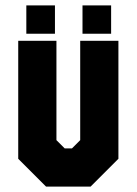

<svg xmlns="http://www.w3.org/2000/svg" viewBox="-20 -691 506 711"><path d="M150.5 0 47.5 -103V-540H189V-172L219.5 -141.5H246.5L277 -172V-540H418.5V-103L315.5 0ZM285.5 -566V-671H391.5V-566ZM77.5 -566V-671H183.5V-566Z"/></svg>

Font: Tourney Condensed Black
Style: Regular
Weight: 900
Width: 3
Designer: Tyler Finck
Foundry: Etcetera Type Co
Version: Version 1.010; ttfautohint (v1.8.3)